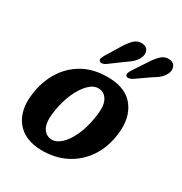

<svg xmlns="http://www.w3.org/2000/svg" viewBox="-165 -812 891 942"><g transform="rotate(30 280.5 -340.5)"><path d="M316 -463Q412.5 -460.5 457.2 -400.5Q502 -340.5 489.5 -246Q480 -167.5 440.8 -109Q401.5 -50.5 339.2 -19Q277 12.5 198 10.5Q104.5 7.5 59 -51Q13.5 -109.5 27 -206.5Q36 -278 71.5 -337Q107 -396 168.2 -430.5Q229.5 -465 316 -463ZM219 -59.5Q246 -58.5 272.8 -82.8Q299.5 -107 320.8 -152.8Q342 -198.5 351.5 -260Q363.5 -328 346.5 -359.5Q329.5 -391 297.5 -392.5Q268 -394 240.2 -366.2Q212.5 -338.5 192 -291.8Q171.5 -245 163 -189Q152 -122.5 169.2 -91.8Q186.5 -61 219 -59.5ZM285.5 -621Q304 -652.5 323.5 -672.2Q343 -692 370 -690.5Q392.5 -689.5 402 -674Q411.5 -658.5 405 -637.5Q398.5 -618 383.5 -602.5Q368.5 -587 342.5 -570L267 -514.5Q258 -508.5 248.2 -507Q238.5 -505.5 233 -511Q227.5 -516.5 230 -525Q232.5 -533.5 238.5 -544ZM439.5 -623.5Q459 -655 479.5 -673.8Q500 -692.5 526.5 -689.5Q548 -687.5 556.5 -670.8Q565 -654 558 -633.5Q550 -614 534.5 -599.2Q519 -584.5 492 -569L416 -516Q406 -510.5 396.5 -509.5Q387 -508.5 382 -514Q377.5 -520.5 380.2 -529Q383 -537.5 389.5 -547.5Z"/></g></svg>

Font: Fraunces 72pt SuperSoft SemiBold
Style: Italic
Weight: 600
Italic angle: -16°
Version: Version 1.000;[b76b70a41]